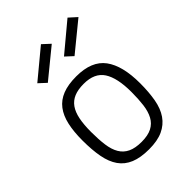

<svg xmlns="http://www.w3.org/2000/svg" viewBox="-219 -852 966 966"><g transform="rotate(-45 263.5 -369.5)"><path d="M263 -509Q372 -509 419 -445.5Q466 -382 466 -257Q466 -194 457 -144Q448 -94 424.5 -60Q401 -26 362 -8Q323 10 263 10Q203 10 163 -6.5Q123 -23 99.5 -56.5Q76 -90 66.5 -140.5Q57 -191 57 -258Q57 -321 67.5 -368Q78 -415 102 -446.5Q126 -478 165.5 -493.5Q205 -509 263 -509ZM263 -43Q308 -43 336 -57.5Q364 -72 379 -100Q394 -128 399 -167.5Q404 -207 404 -257Q404 -357 372 -406.5Q340 -456 263 -456Q222 -456 194.5 -444.5Q167 -433 150 -409Q133 -385 125.5 -347.5Q118 -310 118 -258Q118 -205 123.5 -164.5Q129 -124 145 -97Q161 -70 189.5 -56.5Q218 -43 263 -43ZM441 -749 482 -712 329 -587 290 -623ZM252 -749 292 -712 139 -587 100 -623Z"/></g></svg>

Font: Panefresco 250wt
Style: Regular
Weight: 300
Version: Version 1.000